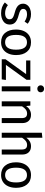

<svg xmlns="http://www.w3.org/2000/svg" viewBox="1332 -2152 832 3536"><g transform="rotate(90 1748.0 -384.0)"><path d="M417 -479 378 -421Q342 -444 309.5 -455Q277 -466 241 -466Q196 -466 170 -447.5Q144 -429 144 -397Q144 -365 168.5 -347Q193 -329 257 -312Q345 -290 388.5 -252Q432 -214 432 -148Q432 -70 371.5 -29Q311 12 224 12Q104 12 25 -57L74 -113Q141 -62 222 -62Q274 -62 304.5 -83.5Q335 -105 335 -142Q335 -169 324 -185.5Q313 -202 286 -214.5Q259 -227 207 -241Q123 -263 85.5 -300Q48 -337 48 -394Q48 -435 72.5 -468.5Q97 -502 140.5 -520.5Q184 -539 238 -539Q292 -539 335 -524Q378 -509 417 -479Z M994 -264Q994 -182 966 -119.5Q938 -57 885 -22.5Q832 12 759 12Q648 12 586 -62Q524 -136 524 -263Q524 -345 552 -407.5Q580 -470 633 -504.5Q686 -539 760 -539Q871 -539 932.5 -465Q994 -391 994 -264ZM623 -263Q623 -62 759 -62Q895 -62 895 -264Q895 -465 760 -465Q623 -465 623 -263Z M1450 -457 1175 -77H1453L1442 0H1071V-69L1345 -449H1094V-527H1450Z M1662 0H1570V-527H1662ZM1680 -717Q1680 -690 1662 -672.5Q1644 -655 1615 -655Q1587 -655 1569 -672.5Q1551 -690 1551 -717Q1551 -744 1569 -762Q1587 -780 1615 -780Q1644 -780 1662 -762Q1680 -744 1680 -717Z M2247 -378V0H2155V-365Q2155 -421 2134 -444Q2113 -467 2072 -467Q2030 -467 1998 -443Q1966 -419 1938 -374V0H1846V-527H1925L1933 -449Q1961 -491 2002.5 -515Q2044 -539 2094 -539Q2166 -539 2206.5 -496Q2247 -453 2247 -378Z M2826 -378V0H2734V-365Q2734 -421 2712.5 -444Q2691 -467 2650 -467Q2609 -467 2577 -443Q2545 -419 2517 -375V0H2425V-738L2517 -748V-454Q2579 -539 2673 -539Q2745 -539 2785.5 -496Q2826 -453 2826 -378Z M3439 -264Q3439 -182 3411 -119.5Q3383 -57 3330 -22.5Q3277 12 3204 12Q3093 12 3031 -62Q2969 -136 2969 -263Q2969 -345 2997 -407.5Q3025 -470 3078 -504.5Q3131 -539 3205 -539Q3316 -539 3377.5 -465Q3439 -391 3439 -264ZM3068 -263Q3068 -62 3204 -62Q3340 -62 3340 -264Q3340 -465 3205 -465Q3068 -465 3068 -263Z"/></g></svg>

Font: Fira GO
Style: Regular
Weight: 400
Designer: Carrois Corporate
Foundry: Carrois Corporate GbR
Version: Version 0.300